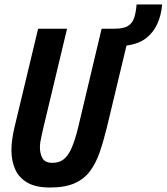

<svg xmlns="http://www.w3.org/2000/svg" viewBox="-20 -821 743 856"><path d="M203 15Q140 15 102.5 -6.5Q65 -28 48 -65.5Q31 -103 31 -151Q31 -175 34.5 -200Q38 -225 44 -251L150 -693H279L173 -250Q170 -234 164 -209.5Q158 -185 158 -164Q158 -136 169.5 -115.5Q181 -95 214 -95Q243 -95 263 -110Q283 -125 298.5 -159.5Q314 -194 328 -251L433 -693H491Q530 -693 550 -705Q570 -717 578 -741Q586 -765 589 -801H703Q699 -754 681.5 -715Q664 -676 631 -650.5Q598 -625 544 -618L456 -251Q441 -190 424 -141Q407 -92 380.5 -57Q354 -22 311.5 -3.5Q269 15 203 15Z"/></svg>

Font: Ubuntu Sans Mono
Style: Italic
Weight: 400
Italic angle: -13.5°
Monospace: yes
Designer: Dalton Maag Ltd
Foundry: Dalton Maag Ltd
Version: Version 1.006